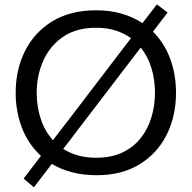

<svg xmlns="http://www.w3.org/2000/svg" viewBox="-20 -772 857 858"><path d="M131.5 65 85.5 26Q106 -0.5 125.2 -25.8Q144.5 -51 163 -75.5Q106.5 -127 78.2 -200.5Q50 -274 50 -357Q50 -461 92 -544.5Q134 -628 214.2 -677Q294.5 -726 409 -726Q471.5 -726 523.5 -711Q575.5 -696 616.5 -668.5Q632.5 -689 648.5 -710Q664.5 -731 681 -752.5L729 -716Q712 -694 695.8 -672.8Q679.5 -651.5 663.5 -630.5Q714.5 -580 740.5 -509.5Q766.5 -439 766.5 -357.5Q766.5 -252 724.2 -168.8Q682 -85.5 602.8 -37.2Q523.5 11 412 11Q352 11 301.8 -2.2Q251.5 -15.5 211.5 -39.5Q191.5 -13.5 171.8 12.2Q152 38 131.5 65ZM144 -357.5Q144 -296.5 162 -241.2Q180 -186 216.5 -145.5Q232.5 -166.5 249.2 -188.2Q266 -210 284 -233L480.5 -490.5Q503 -520 524 -547.5Q545 -575 565.5 -601.5Q535 -623.5 496 -635.8Q457 -648 409.5 -648Q320.5 -648 261.5 -607.2Q202.5 -566.5 173.2 -500.2Q144 -434 144 -357.5ZM409.5 -67Q478 -67 527.5 -90.8Q577 -114.5 609.2 -155.5Q641.5 -196.5 657 -248.8Q672.5 -301 672.5 -357.5Q672.5 -416.5 656.5 -468.5Q640.5 -520.5 609 -559.5Q570.5 -509 529 -455L330.5 -195.5Q313 -172 296 -150Q279 -128 262.5 -106.5Q292 -88 328.5 -77.5Q365 -67 409.5 -67Z"/></svg>

Font: Heraclito
Style: Regular
Weight: 400
Designer: Kostas Bartsokas (font) & Cristiano Sobral (main changes)
Foundry: Kostas Bartsokas (font) & Cristiano Sobral (main changes)
Version: Version 1.00;July 8, 2020;FontCreator 13.0.0.2655 64-bit